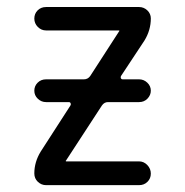

<svg xmlns="http://www.w3.org/2000/svg" viewBox="-20 -540 540 560"><path d="M98.6 -97.7 185.5 -232.4Q187.5 -235.4 186 -238.8Q184.6 -242.2 180.7 -242.2H114.3Q100.6 -242.2 90.3 -252Q80.1 -261.7 80.1 -275.4Q80.1 -289.1 89.8 -298.8Q99.6 -308.6 114.3 -308.6H224.6Q236.3 -308.6 243.2 -318.4L327.1 -448.2L328.1 -449.2V-450.2Q328.1 -451.2 327.1 -451.2H114.3Q100.6 -451.2 90.3 -461.4Q80.1 -471.7 80.1 -485.8Q80.1 -500 89.8 -509.8Q99.6 -519.5 114.3 -519.5H385.7Q399.4 -519.5 409.7 -509.8Q419.9 -500 419.9 -486.3Q419.9 -452.1 401.4 -421.9L333 -318.4Q331.1 -315.4 332.5 -312Q334 -308.6 337.9 -308.6H385.7Q399.4 -308.6 409.7 -298.8Q419.9 -289.1 419.9 -275.4Q419.9 -262.7 410.2 -252.4Q400.4 -242.2 385.7 -242.2H294.9Q284.2 -242.2 277.3 -232.4L172.9 -72.3L171.9 -71.3V-70.3Q171.9 -69.3 172.9 -69.3H385.7Q399.4 -69.3 409.7 -58.6Q419.9 -47.9 419.9 -33.7Q419.9 -19.5 410.2 -9.8Q400.4 0 385.7 0H114.3Q100.6 0 90.3 -9.8Q80.1 -19.5 80.1 -34.2Q80.1 -67.4 98.6 -97.7Z"/></svg>

Font: Rounded-X Mgen+ 1m regular
Style: Regular
Weight: 400
Designer: [Source Han Sans]
Ryoko NISHIZUKA  (kana & ideographs); Paul D. Hunt (Latin, Greek & Cyrillic); Wenlong ZHANG  (bopomofo
Version: Version 1.059.20150602